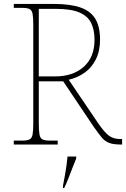

<svg xmlns="http://www.w3.org/2000/svg" viewBox="-20 -734 640 975"><path d="M50 0V-20H93Q118 -20 130 -26Q142 -32 145.5 -51Q149 -70 149 -108V-606Q149 -645 145.5 -663.5Q142 -682 130 -688Q118 -694 93 -694H50V-714H253Q337 -714 388.5 -696Q440 -678 464 -638.5Q488 -599 488 -533Q488 -475 467 -433Q446 -391 410.5 -365.5Q375 -340 329 -329L480 -106Q511 -61 534 -44.5Q557 -28 589 -28H600V0H596Q557 0 535 -8Q513 -16 496.5 -36Q480 -56 456 -90L301 -321H177V-108Q177 -70 180.5 -51Q184 -32 196 -26Q208 -20 233 -20H273V0ZM259 -346Q351 -346 405.5 -395Q460 -444 460 -532Q460 -582 443 -617Q426 -652 383.5 -670.5Q341 -689 264 -689H177V-346ZM300 208Q305 183 309.5 157.5Q314 132 317.5 107.5Q321 83 323 61H367V71Q358 92 347.5 119.5Q337 147 326.5 174Q316 201 306 221H300Z"/></svg>

Font: Noto Serif Gujarati Thin
Style: Regular
Weight: 250
Version: Version 2.102